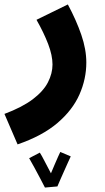

<svg xmlns="http://www.w3.org/2000/svg" viewBox="-56 -419 470 863"><path d="M23 230 -36 93Q44 63 91.5 27Q139 -9 159.5 -49Q180 -89 180 -129Q180 -170 160.5 -221Q141 -272 108 -330L249 -399Q287 -328 309.5 -262.5Q332 -197 332 -138Q332 -64 301 6Q270 76 202 134Q134 192 23 230ZM146 424Q138 408 125 383.5Q112 359 98.5 334Q85 309 75 292L123 267Q131 279 145.5 307.5Q160 336 173 360Q181 341 189.5 321Q198 301 205 285.5Q212 270 215 264L262 284Q258 292 250.5 309Q243 326 233.5 347Q224 368 215.5 387.5Q207 407 202 419Z"/></svg>

Font: Noto Sans Arabic SemCond ExtBd
Style: Regular
Weight: 800
Width: 4
Designer: Monotype Design Team, Nadine Chahine, Nizar Qandah and Khaled Hosny
Foundry: Monotype Imaging Inc.
Version: Version 2.012; ttfautohint (v1.8.4.7-5d5b)